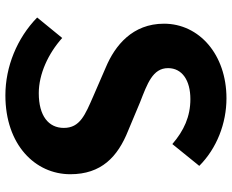

<svg xmlns="http://www.w3.org/2000/svg" viewBox="-94 -710 861 713"><g transform="rotate(90 336.5 -353.5)"><path d="M45 -61C122 14 228 57 334 57C518 57 627 -54 627 -184C627 -299 563 -360 465 -399L360 -443C291 -470 233 -490 233 -547C233 -599 278 -630 348 -630C413 -630 465 -606 515 -563L596 -663C531 -728 438 -764 345 -764C183 -764 68 -663 68 -532C68 -415 149 -350 230 -316L336 -270C407 -239 455 -220 455 -160C455 -103 410 -67 326 -67C255 -67 179 -102 121 -154Z"/></g></svg>

Font: GenEiGothic-pro-Regular
Style: Bold
Weight: 700
Designer: Ryoko NISHIZUKA (kana & ideographs); Paul D. Hunt (Latin, Greek & Cyrillic); Wenlong ZHANG (bopomofo); Sandoll Communica
Foundry: Adobe Systems Incorporated; o_tamon
Version: Version 1.000.140830